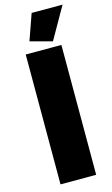

<svg xmlns="http://www.w3.org/2000/svg" viewBox="-137 -964 592 1014"><g transform="rotate(-15 158.5 -457.0)"><path d="M61 0V-710H256V0ZM218 -740 98 -772 148 -914H317Z"/></g></svg>

Font: Raleway Black
Style: Regular
Weight: 900
Designer: Matt McInerney, Pablo Impallari, Rodrigo Fuenzalida
Foundry: Matt McInerney, Pablo Impallari, Rodrigo Fuenzalida
Version: Version 4.026